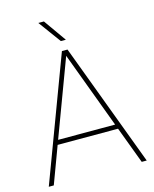

<svg xmlns="http://www.w3.org/2000/svg" viewBox="-130 -982 858 1069"><g transform="rotate(-15 298.5 -448.0)"><path d="M472.2 -212.4H124L44.9 0H16.1L282.2 -710.9H314.5L580.6 0H551.8ZM133.8 -238.8H462.4L298.3 -679.2ZM319.8 -766.1H291L195.8 -896H228Z"/></g></svg>

Font: RobotoDraft Thin
Style: Regular
Weight: 250
Version: Version 2.001153; 2014